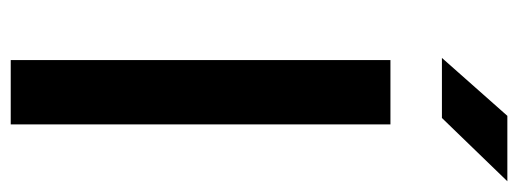

<svg xmlns="http://www.w3.org/2000/svg" viewBox="-324 -642 966 358"><g transform="rotate(90 159.0 -463.0)"><path d="M212 -708V0H92V-708ZM318 -926 200 -804H88L196 -926Z"/></g></svg>

Font: Metropolitano Medium
Style: Regular
Weight: 500
Designer: Fonts by Alex Slobzheninov & Chris M. Simpson / Changes by Cristiano Sobral
Foundry: Fonts by Alex Slobzheninov & Chris M. Simpson / Changes by Cristiano Sobral
Version: Version 1.00;August 30, 2020;FontCreator 13.0.0.2681 64-bit